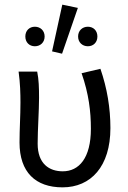

<svg xmlns="http://www.w3.org/2000/svg" viewBox="-20 -794 550 826"><path d="M248 -774 204 -573 247 -563 315 -760ZM89 -637C89 -612 106 -595 130 -595C154 -595 172 -612 172 -637C172 -662 154 -679 130 -679C106 -679 89 -662 89 -637ZM316 -637C316 -612 334 -595 358 -595C382 -595 399 -612 399 -637C399 -662 382 -679 358 -679C334 -679 316 -662 316 -637ZM64 -181C64 -53 133 12 249 12C371 12 455 -78 455 -243C455 -329 441 -414 412 -498L331 -479C362 -390 371 -314 371 -240C371 -114 320 -57 250 -57C192 -57 142 -89 142 -176C142 -236 148 -318 148 -373C148 -416 147 -452 140 -486H60C67 -435 68 -391 68 -353C68 -295 64 -238 64 -181Z"/></svg>

Font: Cambridge Sans
Style: Regular
Weight: 400
Version: Version 2.020;PS 002.020;hotconv 1.0.88;makeotf.lib2.5.64775